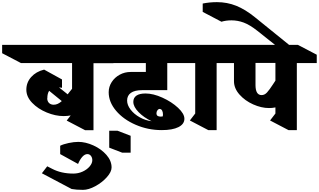

<svg xmlns="http://www.w3.org/2000/svg" viewBox="-185 -1205 2978 1793"><path d="M874 -615H688V11H610L438 -79L475 -127Q445 -121 408 -121Q333 -121 251.5 -154.5Q170 -188 115.5 -244.5Q61 -301 61 -367Q61 -435 106 -485.5Q151 -536 227 -555L394 -463V-385Q384 -387 366 -389L447 -324L464 -346L488 -376V-616H11L-165 -708V-786H699L874 -693ZM317 -227Q355 -227 392 -261L274 -357Q257 -331 257 -288H256Q256 -260 272.5 -243.5Q289 -227 317 -227Z M857 359Q857 400 813 449.5Q769 499 705.5 533.5Q642 568 590 568Q528 568 484 560L206 413L256 348L303 372Q387 416 500 416Q546 416 586.5 397.5Q627 379 652 349.5Q677 320 677 291Q677 267 664 250.5Q651 234 631 234Q607 234 584.5 258.5Q562 283 544 326L377 234V156Q407 141 456.5 130.5Q506 120 546 120Q614 120 687 153Q760 186 808.5 241Q857 296 857 359Z M1002 -266Q1002 -224 1034.5 -181.5Q1067 -139 1120 -109.5Q1173 -80 1231 -73Q1159 -107 1109.5 -157.5Q1060 -208 1060 -254Q1060 -292 1089 -312Q1118 -332 1174 -332Q1246 -332 1332 -293Q1418 -254 1477.5 -198.5Q1537 -143 1537 -96Q1537 -46 1481.5 -18Q1426 10 1325 10Q1197 10 1082.5 -39.5Q968 -89 899 -170.5Q830 -252 830 -344Q830 -395 858 -438.5Q886 -482 933 -507.5Q980 -533 1035 -533H1177V-616H751L584 -708V-786H1538L1705 -694V-616H1377V-363H1141Q1073 -363 1037.5 -338Q1002 -313 1002 -266ZM1276 -146Q1276 -116 1316 -116Q1323 -116 1335 -118Q1337 -128 1337 -135Q1337 -158 1329 -172.5Q1321 -187 1308 -187V-188Q1295 -188 1285.5 -175.5Q1276 -163 1276 -146Z M1035 221H957L835 174V16H913L1035 63Z M1838 -616V10H1760L1588 -80L1638 -145V-616H1620L1445 -708V-786H1849L2024 -694V-616Z M2773 -616H2587V10H2509L2337 -80L2387 -145V-202Q2360 -196 2327 -196Q2256 -196 2179.5 -230Q2103 -264 2051.5 -322Q2000 -380 2000 -447V-616H1931L1754 -708V-786H2597L2773 -694ZM2201 -617V-411Q2201 -317 2258 -317Q2286 -317 2308.5 -341.5Q2331 -366 2366 -420L2387 -452V-617Z M2197 -1043 2527 -776 2475 -713 2220 -916Q2148 -973 2091.5 -994Q2035 -1015 1977 -1015Q1925 -1015 1883 -1002L1708 -1094V-1172Q1773 -1185 1841 -1185Q1936 -1185 2021 -1151Q2106 -1117 2197 -1043Z"/></svg>

Font: Inknut Antiqua Black
Style: Regular
Weight: 900
Designer: Claus Eggers Sørensen
Foundry: Claus Eggers Sørensen
Version: Version 1.003; ttfautohint (v1.8.2) -l 8 -r 50 -G 200 -x 14 